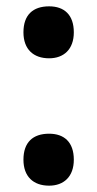

<svg xmlns="http://www.w3.org/2000/svg" viewBox="-20 -574 307 606"><path d="M54 -472C54 -418 86 -390 135 -390C181 -390 213 -418 213 -472C213 -527 183 -554 135 -554C84 -554 54 -527 54 -472ZM54 -70C54 -17 85 12 135 12C181 12 213 -16 213 -70C213 -126 182 -152 135 -152C84 -152 54 -125 54 -70Z"/></svg>

Font: Noto Sans Arabic UI Cn
Style: Bold
Weight: 700
Width: 3
Designer: Monotype Design Team, Nadine Chahine and Nizar Qandah
Foundry: Monotype Imaging Inc.
Version: Version 2.010